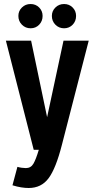

<svg xmlns="http://www.w3.org/2000/svg" viewBox="-20 -745 471 955"><path d="M147.7 0H173Q158.9 47.4 146.2 69.3Q133.6 91.1 108.4 91.1Q100.1 91.1 87.7 89.4Q75.3 87.6 66.6 84.9L42 176.6Q65.1 183.7 85.1 186.9Q105 190.1 122.7 190.1Q185.6 190.1 221.8 141.4Q258 92.6 287.9 -24.6L421.3 -542.7H295.9L214.3 -162.1L134.7 -542.7H9.3ZM132.2 -604.3Q157.7 -604.3 174.8 -622.1Q191.9 -639.9 191.9 -665.7Q191.9 -690.6 174.7 -707.8Q157.6 -725 132.1 -725Q106.6 -725 89 -707.7Q71.4 -690.5 71.4 -665.7Q71.4 -639.9 89 -622.1Q106.6 -604.3 132.2 -604.3ZM298.8 -604.3Q324.3 -604.3 341.4 -622.1Q358.4 -639.9 358.4 -665.7Q358.4 -690.6 341.3 -707.8Q324.2 -725 298.7 -725Q273.2 -725 255.6 -707.7Q238 -690.5 238 -665.7Q238 -639.9 255.6 -622.1Q273.2 -604.3 298.8 -604.3Z"/></svg>

Font: Secuela Black
Style: Regular
Weight: 900
Designer: Fernando Haro
Foundry: deFharo
Version: Version 1.704